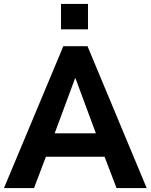

<svg xmlns="http://www.w3.org/2000/svg" viewBox="-27 -953 763 973"><path d="M145.5 0 205.6 -158.7H502.9L563.5 0H716.3L416.5 -718.8H293.9L-6.8 0ZM355.5 -556.2 459 -277.3H250L353.5 -556.2ZM418.9 -804.2V-933.1H282.2V-804.2Z"/></svg>

Font: Winston
Style: Bold
Weight: 700
Designer: Vernon Adams, Kim Jin-seong, David Berlow, Cristiano Sobral
Foundry: The Winston Project Authors
Version: Version 3.004